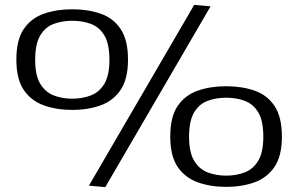

<svg xmlns="http://www.w3.org/2000/svg" viewBox="-20 -756 1221 786"><path d="M47 -512Q47 -593 77.5 -637.5Q108 -682 160 -700Q212 -718 276 -718Q340 -718 392 -700Q444 -682 474 -637Q504 -592 504 -512Q504 -432 473.5 -387.5Q443 -343 391.5 -324.5Q340 -306 276 -306Q212 -306 160 -324.5Q108 -343 77.5 -387.5Q47 -432 47 -512ZM124 -511Q124 -448 144.5 -413.5Q165 -379 199.5 -365.5Q234 -352 276 -352Q318 -352 352.5 -365.5Q387 -379 407.5 -413.5Q428 -448 428 -511Q428 -576 407.5 -610.5Q387 -645 352.5 -658Q318 -671 276 -671Q234 -671 199.5 -658Q165 -645 144.5 -610.5Q124 -576 124 -511ZM411 10 344 4 775 -736 842 -730ZM677 -197Q677 -278 707.5 -322.5Q738 -367 790 -385Q842 -403 906 -403Q970 -403 1022 -385Q1074 -367 1104 -322Q1134 -277 1134 -197Q1134 -117 1103.5 -72.5Q1073 -28 1021.5 -9.5Q970 9 906 9Q842 9 790 -9.5Q738 -28 707.5 -72.5Q677 -117 677 -197ZM754 -196Q754 -133 774.5 -98.5Q795 -64 829.5 -50.5Q864 -37 906 -37Q948 -37 982.5 -50.5Q1017 -64 1037.5 -98.5Q1058 -133 1058 -196Q1058 -261 1037.5 -295.5Q1017 -330 982.5 -343Q948 -356 906 -356Q864 -356 829.5 -343Q795 -330 774.5 -295.5Q754 -261 754 -196Z"/></svg>

Font: Georama Extended
Style: Regular
Weight: 400
Width: 7
Designer: Jean-Baptiste Levee
Foundry: Production Type
Version: Version 1.000